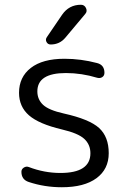

<svg xmlns="http://www.w3.org/2000/svg" viewBox="-20 -777 537 807"><path d="M240 -233Q143 -256 101.5 -292.5Q60 -329 60 -387Q60 -453 109.5 -491.5Q159 -530 251 -530Q320 -530 388 -512Q419 -504 419 -471Q419 -459 410 -453Q401 -447 389 -450Q323 -470 257 -470Q137 -470 137 -393Q137 -359 161 -336.5Q185 -314 248 -300Q356 -276 396.5 -239Q437 -202 437 -133Q437 -66 385.5 -28Q334 10 240 10Q167 10 101 -12Q70 -22 70 -55Q70 -66 80 -72.5Q90 -79 101 -75Q166 -50 234 -50Q360 -50 360 -133Q360 -169 334.5 -193Q309 -217 240 -233ZM241 -715Q270 -757 320 -757Q335 -757 341.5 -743Q348 -729 338 -718L255 -619Q231 -590 193 -590Q181 -590 175.5 -600.5Q170 -611 177 -621Z"/></svg>

Font: Rounded Mplus 1c
Style: Regular
Weight: 400
Version: Version 1.059.20150529